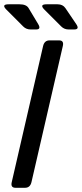

<svg xmlns="http://www.w3.org/2000/svg" viewBox="-25 -892 389 912"><path d="M5.4 -846.2Q-20 -871.6 15.6 -871.6H67.9Q100.1 -871.6 110.8 -853.5L156.2 -777.8Q171.9 -752 146.5 -752H120.6Q99.6 -752 85.4 -766.1ZM186 -846.2Q160.6 -871.6 196.3 -871.6H248.5Q273.4 -871.6 285.6 -853.5L336.9 -777.8Q354.5 -752 327.1 -752H301.3Q280.3 -752 266.1 -766.1ZM48.8 0Q24.4 0 30.8 -26.9L179.7 -673.3Q186 -700.2 210.4 -700.2H255.4Q279.8 -700.2 273.4 -673.3L124.5 -26.9Q118.2 0 93.8 0Z"/></svg>

Font: Istok
Style: Italic
Weight: 500
Italic angle: -13°
Designer: Andrey V. Panov
Foundry: Andrey V. Panov
Version: Version 1.0.3